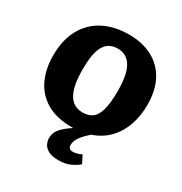

<svg xmlns="http://www.w3.org/2000/svg" viewBox="-216 -873 1218 1283"><g transform="rotate(30 393.5 -232.0)"><path d="M418 250Q367 250 339 234.5Q311 219 300.5 196.5Q290 174 290 153Q290 108 321.5 74.5Q353 41 397 14H387Q266 14 189 -32Q112 -78 75 -158Q38 -238 38 -339Q38 -461 84.5 -544.5Q131 -628 214.5 -671Q298 -714 409 -714Q511 -714 587.5 -674.5Q664 -635 706.5 -557.5Q749 -480 749 -366Q749 -283 724 -210.5Q699 -138 648.5 -85.5Q598 -33 522 -7Q473 37 455.5 65Q438 93 438 117Q438 137 447 145Q456 153 474 153Q486 153 502.5 149Q519 145 539 135L569 194Q544 216 507 233Q470 250 418 250ZM399 -107Q442 -107 471.5 -128Q501 -149 516 -202Q531 -255 531 -350Q531 -476 495.5 -535.5Q460 -595 390 -595Q346 -595 316 -572.5Q286 -550 270.5 -498.5Q255 -447 255 -357Q255 -231 290 -169Q325 -107 399 -107Z"/></g></svg>

Font: Literata 12pt ExtraBold
Style: Regular
Weight: 800
Designer: Latin by Veronika Burian and Jose Scaglione. Greek by Irene Vlachou. Cyrillic by Vera Evstafieva.
Foundry: TypeTogether
Version: Version 3.002